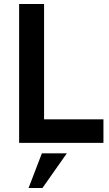

<svg xmlns="http://www.w3.org/2000/svg" viewBox="-20 -710 540 954"><path d="M75 0H494V-117H199V-690H75ZM122 224H191L312 52H188Z"/></svg>

Font: FREAK Grotesk
Style: Bold
Weight: 700
Designer: La Scuola Open Source
Foundry: La Scuola Open Source
Version: Version 1.000;PS 1.0;hotconv 1.0.72;makeotf.lib2.5.5900